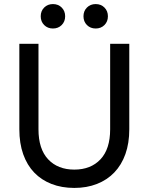

<svg xmlns="http://www.w3.org/2000/svg" viewBox="-20 -915 730 943"><path d="M345 8Q283 8 233 -11.5Q183 -31 148 -67.5Q113 -104 94 -157.5Q75 -211 75 -280V-700H169V-280Q169 -183 216.5 -132.5Q264 -82 345 -82Q426 -82 473.5 -132.5Q521 -183 521 -280V-700H615V-280Q615 -212 596 -158.5Q577 -105 541.5 -68Q506 -31 456 -11.5Q406 8 345 8ZM240 -775Q214 -775 197 -792Q180 -809 180 -835Q180 -861 197 -878Q214 -895 240 -895Q266 -895 283 -878Q300 -861 300 -835Q300 -809 283 -792Q266 -775 240 -775ZM450 -775Q424 -775 407 -792Q390 -809 390 -835Q390 -861 407 -878Q424 -895 450 -895Q476 -895 493 -878Q510 -861 510 -835Q510 -809 493 -792Q476 -775 450 -775Z"/></svg>

Font: Retni Sans Medium
Style: Regular
Weight: 500
Designer: Vitaly Kuzmin
Foundry: ParaType Ltd.
Version: Version 1.00;March 2, 2019;FontCreator 11.5.0.2425 64-bit; t